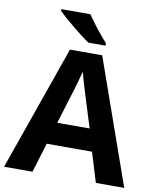

<svg xmlns="http://www.w3.org/2000/svg" viewBox="-99 -1010 888 1086"><g transform="rotate(10 345.0 -467.0)"><path d="M527 0 475 -170H215L163 0H0L252 -717H437L690 0ZM387 -463Q382 -480 374 -506Q366 -532 358 -559Q350 -586 345 -606Q340 -586 331.5 -556.5Q323 -527 315.5 -500.5Q308 -474 304 -463L253 -297H439ZM331 -934Q346 -912 366.5 -884.5Q387 -857 408.5 -831.5Q430 -806 446 -787V-774H347Q328 -787 302.5 -806.5Q277 -826 250.5 -848Q224 -870 201 -890Q178 -910 164 -924V-934Z"/></g></svg>

Font: Noto Sans Balinese
Style: Bold
Weight: 700
Designer: Aditya Bayu, David Williams
Foundry: David Williams
Version: Version 2.005; ttfautohint (v1.8.4.7-5d5b)